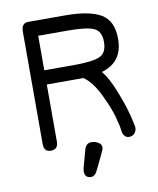

<svg xmlns="http://www.w3.org/2000/svg" viewBox="-88 -700 771 936"><g transform="rotate(-10 297.5 -232.0)"><path d="M320.3 137.7 359.4 56.6C363.9 47.5 366.2 40 366.2 34.2C366.2 25.1 362.5 17.7 355 12.2C347.5 6.7 340.3 3.3 333.5 2C326.7 0.7 321 0 316.4 0C299.5 0 288.1 10.1 282.2 30.3L258.8 115.2L255.9 132.8C255.9 155.6 266.3 167 287.1 167C300.8 167 311.8 157.2 320.3 137.7ZM427.7 -328.1C498 -348.3 533.2 -396.8 533.2 -473.6C533.2 -533.5 514 -574.7 475.6 -597.2C437.2 -619.6 378.3 -630.9 298.8 -630.9H115.2C93.1 -630.9 82 -616.5 82 -587.9V-32.2C82 -6.2 93.4 6.8 116.2 6.8C140.3 6.8 152.3 -6.2 152.3 -32.2V-314.5H334C362 -294.9 387.2 -262 409.7 -215.8C432.1 -169.6 447.8 -130.2 456.5 -97.7C465.3 -65.1 470.1 -43.3 470.7 -32.2C471.4 -21.8 474.4 -12.7 480 -4.9C485.5 2.9 493.8 6.8 504.9 6.8C515.3 6.8 523.9 2.9 530.8 -4.9C537.6 -12.7 541 -21.8 541 -32.2C541 -39.4 536.6 -60.4 527.8 -95.2C519 -130 505.2 -171.4 486.3 -219.2C467.4 -267.1 447.9 -303.4 427.7 -328.1ZM152.3 -555.7H298.8C361.3 -555.7 404.3 -550.3 427.7 -539.6C451.2 -528.8 462.9 -505.9 462.9 -470.7C462.9 -435.5 451.5 -412.4 428.7 -401.4C405.9 -390.3 362.6 -384.8 298.8 -384.8H152.3Z"/></g></svg>

Font: Jura
Style: DemiBold
Weight: 600
Version: Version 2.5.1